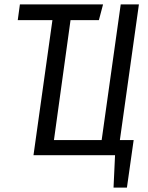

<svg xmlns="http://www.w3.org/2000/svg" viewBox="-20 -708 673 876"><path d="M613.8 -688 526.9 -68.8H589.8L559.1 147.9H498L504.9 0H132.8L219.2 -616.2H61L70.8 -688H450.2L431.2 -616.2H301.8L226.1 -68.8H443.8L530.8 -688Z"/></svg>

Font: Fira Sans Compressed Book
Style: Italic
Weight: 350
Width: 3
Italic angle: -8°
Designer: Carrois Corporate & Edenspiekermann AG
Foundry: Carrois Corporate GbR & Edenspiekermann AG
Version: Version 4.203;PS 004.203;hotconv 1.0.88;makeotf.lib2.5.64775